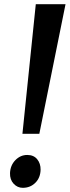

<svg xmlns="http://www.w3.org/2000/svg" viewBox="-20 -890 334 920"><path d="M151.5 -870H294L168.5 -249H87.5ZM28 -60.5Q29.5 -98 53.8 -122.8Q78 -147.5 110.5 -147.5Q141.5 -147.5 158.2 -127Q175 -106.5 174.5 -76.5Q173.5 -38 149.2 -14Q125 10 89 10Q63.5 10 45.2 -9.8Q27 -29.5 28 -60.5Z"/></svg>

Font: Merriweather 28pt
Style: Bold Italic
Weight: 700
Italic angle: -7.8°
Version: Version 2.101